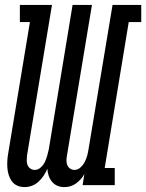

<svg xmlns="http://www.w3.org/2000/svg" viewBox="-20 -755 596 783"><path d="M80 8Q64 8 50.5 2Q37 -4 28.5 -15.5Q20 -27 15.5 -41.5Q11 -56 10 -71Q9 -86 10 -101.5Q11 -117 14 -133L102 -665H61V-735H192L90 -120Q89 -110 89 -100Q89 -90 92.5 -81.5Q96 -73 104 -67.5Q112 -62 122 -62Q135 -62 146 -72Q157 -82 163 -94.5Q169 -107 172.5 -120Q176 -133 179 -146L276 -735H355L253 -120Q251 -110 251 -100Q251 -90 254.5 -81.5Q258 -73 266 -67.5Q274 -62 284 -62Q297 -62 308 -72Q319 -82 325.5 -94.5Q332 -107 335.5 -120Q339 -133 341 -146L439 -735H556V-665H505L407 -70H448V0H317L324 -45Q324 -45 324 -45Q324 -45 324 -45Q318 -34 309 -24Q300 -14 289.5 -6.5Q279 1 267 4.5Q255 8 242 8Q242 8 242 8Q242 8 242 8Q227 8 214 2.5Q201 -3 192 -14Q183 -25 178.5 -38.5Q174 -52 173 -67Q167 -52 158 -38.5Q149 -25 137 -14Q125 -3 110 2.5Q95 8 80 8Q80 8 80 8Q80 8 80 8Z"/></svg>

Font: Iosevka Curly Slab Oblique
Style: Regular
Weight: 400
Italic angle: -9°
Monospace: yes
Designer: Belleve Invis
Foundry: Belleve Invis
Version: Version 11.1.0; ttfautohint (v1.8.3)